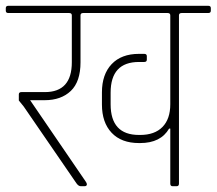

<svg xmlns="http://www.w3.org/2000/svg" viewBox="-30 -643 748 663"><path d="M558 -199H554Q525 -149 454 -149H450Q389 -149 355.5 -184.5Q322 -220 322 -282V-324Q322 -386 355.5 -421.5Q389 -457 450 -457H468Q477 -457 477 -449V-437Q477 -429 468 -429H450Q352 -429 352 -323V-283Q352 -177 450 -177H454Q504 -177 531 -204.5Q558 -232 558 -283V-590Q558 -598 549 -598H257Q248 -598 248 -590V-428Q248 -361 214.5 -329Q181 -297 124 -297H74L266 -16Q270 -10 270 -7Q270 0 262 0H249Q241 0 234 -10L52 -275L35 -296V-317Q35 -325 44 -325H125Q218 -325 218 -428V-590Q218 -598 209 -598H-1Q-10 -598 -10 -606V-615Q-10 -623 -1 -623H689Q698 -623 698 -615V-606Q698 -598 689 -598H597Q588 -598 588 -590V-9Q588 0 580 0H566Q558 0 558 -9Z"/></svg>

Font: Rajdhani Light
Style: Regular
Weight: 300
Designer: Satya Rajpurohit, Jyotish Sonowal
Foundry: Indian Type Foundry
Version: Version 1.201;PS 1.0;hotconv 1.0.78;makeotf.lib2.5.61930; tt